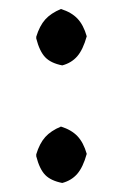

<svg xmlns="http://www.w3.org/2000/svg" viewBox="-20 -441 260 429"><path d="M61 -355V-358.9Q68.4 -383.3 81.1 -397.5Q93.8 -411.6 116.2 -420.9Q139.6 -413.6 153.1 -399.4Q166.5 -385.3 173.8 -359.9Q165.5 -330.1 152.6 -315.2Q139.6 -300.3 119.1 -294.9Q93.8 -299.8 81.1 -313Q68.4 -326.2 61 -355ZM61 -91.8V-96.2Q68.4 -120.6 81.1 -134.8Q93.8 -148.9 116.2 -158.2Q139.6 -150.9 153.1 -136.7Q166.5 -122.6 173.8 -97.2Q165.5 -67.4 152.6 -52.5Q139.6 -37.6 119.1 -32.2Q93.8 -37.1 81.1 -50Q68.4 -63 61 -91.8Z"/></svg>

Font: Linear Smooth Low Contrast
Style: Regular
Weight: 500
Designer: Philipp H. Poll, Flanker
Foundry: Philipp H. Poll, reworked by Flanker
Version: Version 1.010 | FøM Fix